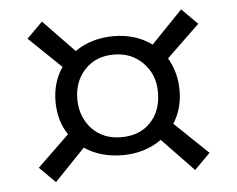

<svg xmlns="http://www.w3.org/2000/svg" viewBox="-44 -635 796 645"><g transform="rotate(-5 354.0 -313.0)"><path d="M482.4 -153.3Q426.3 -113.3 351.3 -113.3Q276.4 -113.3 222.7 -149.9L119.6 -42.5L66.4 -95.7L173.8 -199.2Q141.6 -247.1 141.6 -312Q141.6 -377 175.3 -426.3L66.4 -530.8L119.6 -584L224.1 -475.6Q280.3 -514.2 354.5 -514.2Q428.7 -514.2 483.4 -474.6L588.9 -584L642.1 -530.8L530.8 -423.8Q560.1 -374.5 560.1 -313.5Q560.1 -252 529.3 -203.6L642.1 -95.7L588.9 -42.5ZM215.3 -313.5Q215.3 -283.2 225.3 -257.6Q235.4 -231.9 252.9 -213.4Q291 -173.8 351.6 -173.8Q413.1 -173.8 449.2 -210.9Q487.3 -249.5 487.3 -314Q487.3 -373.5 448.2 -413.1Q409.7 -452.6 350.1 -452.6Q290 -452.6 252.4 -413.1Q215.3 -374 215.3 -313.5Z"/></g></svg>

Font: Stoke
Style: Regular
Weight: 400
Designer: Nicole Fally
Foundry: Nicole Fally
Version: Version 1.002